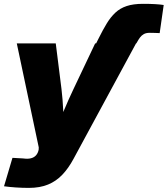

<svg xmlns="http://www.w3.org/2000/svg" viewBox="-40 -750 852 977"><path d="M449.2 -529.3 461.4 -553.7Q482.9 -597.2 502.9 -630.1Q522.9 -663.1 546.9 -685.5Q570.8 -708 604.5 -719.2Q638.2 -730.5 688 -730.5Q722.2 -730.5 748.5 -729Q774.9 -727.5 793 -724.6L772.5 -581.5Q761.2 -582 748.8 -582.5Q736.3 -583 721.7 -583Q703.1 -583 691.7 -576.4Q680.2 -569.8 672.6 -559.6Q665 -549.3 657.7 -536.1L653.8 -529.3ZM-19.5 197.8 23.4 53.2 77.6 56.2Q101.1 59.6 117.4 55.4Q133.8 51.3 143.6 40Q153.3 28.8 156.7 11.7L157.2 0L45.4 -529.3H243.7L272.9 -296.9Q279.3 -242.7 281.7 -188Q284.2 -133.3 287.6 -73.7H240.2Q262.7 -133.3 285.6 -188.5Q308.6 -243.7 334 -296.9L444.3 -529.3H652.3L334 58.6Q308.6 106 277.3 138.9Q246.1 171.9 204.6 189Q163.1 206.1 106.9 206.1Q74.2 206.1 41 203.9Q7.8 201.7 -19.5 197.8Z"/></svg>

Font: Inter 24pt Black
Style: Italic
Weight: 900
Italic angle: -9.3988°
Designer: Rasmus Andersson
Foundry: rsms
Version: Version 4.001;git-66647c0bb